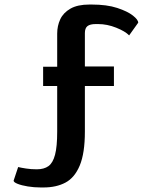

<svg xmlns="http://www.w3.org/2000/svg" viewBox="-20 -741 669 846"><path d="M159 85Q130 85 102.5 80.5Q75 76 57.5 69Q40 62 40 55L60 -5Q72 -2 94.5 1.5Q117 5 142 5Q174 5 193.5 -9Q213 -23 222.5 -59Q232 -95 232 -161V-362H170V-447H232V-593Q232 -627 245.5 -656Q259 -685 290.5 -703Q322 -721 374 -721H384Q451 -721 496.5 -706Q542 -691 565.5 -672.5Q589 -654 589 -641L549 -585Q532 -603 492 -619Q452 -635 412 -635H402Q377 -635 365.5 -626Q354 -617 354 -595V-448H482V-362H354V-161Q354 -66 331.5 -12Q309 42 268.5 63.5Q228 85 172 85Z"/></svg>

Font: Goldman
Style: Regular
Weight: 400
Designer: Jaikishan Patel
Version: Version 1.000; ttfautohint (v1.8.3)